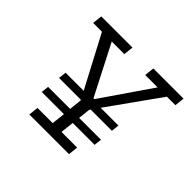

<svg xmlns="http://www.w3.org/2000/svg" viewBox="-128 -677 832 832"><g transform="rotate(45 288.0 -260.5)"><path d="M145 -45H238L245 -107H109L113 -142H248L254 -200L253 -203H119L123 -239H234L109 -476H55L60 -521H251L246 -476H169L287 -246H292L450 -476H374L379 -521H564L559 -476H507L338 -239H447L443 -203H313L309 -197L303 -142H437L433 -107H299L292 -45H388L383 0H140Z"/></g></svg>

Font: Zilla Slab Light
Style: Italic
Weight: 300
Italic angle: -6°
Designer: Typotheque.com
Foundry: Typotheque type foundry
Version: Version 1.1; 2017; ttfautohint (v1.6)